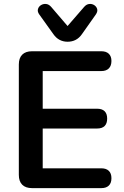

<svg xmlns="http://www.w3.org/2000/svg" viewBox="-20 -969 637 989"><path d="M145 0Q112 0 94.5 -17.5Q77 -35 77 -68V-637Q77 -670 94.5 -687.5Q112 -705 145 -705H502Q527 -705 540.5 -692Q554 -679 554 -655Q554 -630 540.5 -616.5Q527 -603 502 -603H200V-409H480Q506 -409 519 -396Q532 -383 532 -358Q532 -333 519 -320Q506 -307 480 -307H200V-102H502Q527 -102 540.5 -89Q554 -76 554 -51Q554 -26 540.5 -13Q527 0 502 0ZM328 -754Q306 -754 287.5 -763.5Q269 -773 255 -793L182 -895Q172 -909 175.5 -922Q179 -935 191 -942.5Q203 -950 217.5 -948.5Q232 -947 244 -933L328 -835L413 -933Q425 -947 439.5 -948.5Q454 -950 465.5 -942.5Q477 -935 480.5 -922.5Q484 -910 474 -895L402 -793Q388 -773 369.5 -763.5Q351 -754 328 -754Z"/></svg>

Font: Nunito ExtraLight
Style: Bold
Weight: 700
Version: Version 3.602